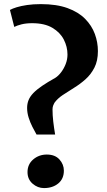

<svg xmlns="http://www.w3.org/2000/svg" viewBox="-20 -928 532 956"><path d="M162 -258Q152.5 -274.5 141.5 -296Q130.5 -317.5 122.8 -341.8Q115 -366 115 -390.5Q115 -411.5 122.2 -429.5Q129.5 -447.5 145.8 -464.5Q162 -481.5 189 -500Q216 -518.5 255.5 -540.5Q270.5 -550 284.2 -568Q298 -586 307 -609Q316 -632 316 -656.5Q316 -695 297.8 -730.8Q279.5 -766.5 240.8 -789.5Q202 -812.5 140 -812.5Q110 -812.5 87.2 -806.8Q64.5 -801 51 -794L29.5 -878.5Q42 -885.5 63.2 -892Q84.5 -898.5 114.8 -903Q145 -907.5 183.5 -907.5Q261.5 -907.5 316 -887.8Q370.5 -868 403.8 -834.2Q437 -800.5 452.2 -759Q467.5 -717.5 467.5 -673.5Q467.5 -625 450 -591Q432.5 -557 405.5 -533Q378.5 -509 348.2 -490.5Q318 -472 292 -454.5Q266 -437 251 -416Q248.5 -412 245 -403.2Q241.5 -394.5 241.5 -383.5Q241.5 -354.5 245.2 -322.5Q249 -290.5 254.5 -258ZM199 8.5Q167.5 8.5 142.2 -13.5Q117 -35.5 117 -71Q117 -110 145.5 -134.2Q174 -158.5 213 -158.5Q254 -158.5 276 -134Q298 -109.5 298 -78.5Q298 -37.5 270 -14.5Q242 8.5 199 8.5Z"/></svg>

Font: Merriweather ExtraBold
Style: Regular
Weight: 800
Version: Version 2.100